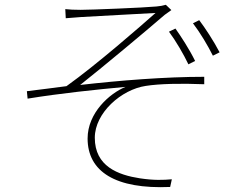

<svg xmlns="http://www.w3.org/2000/svg" viewBox="-20 -762 1040 800"><path d="M254 -686 318 -691C361 -694 582 -705 628 -708C565 -652 383 -493 257 -403C209 -397 145 -388 92 -382L95 -351C230 -373 383 -389 503 -400C437 -373 345 -292 345 -185C345 -47 461 27 689 17L696 -15C661 -12 623 -10 563 -19C472 -33 375 -69 375 -188C375 -292 486 -389 587 -404C644 -413 733 -415 831 -411V-442C669 -442 480 -427 314 -408C404 -479 591 -635 666 -700C674 -706 688 -716 694 -720L671 -742C661 -739 646 -736 632 -735C580 -730 359 -721 316 -721C289 -721 269 -722 252 -724ZM784 -665C814 -626 846 -572 867 -530L895 -544C870 -592 833 -648 810 -678ZM684 -630C713 -591 745 -536 765 -494L793 -508C769 -557 733 -612 711 -643Z"/></svg>

Font: Noto Sans CJK Thin
Style: Regular
Weight: 100
Designer: Ryoko NISHIZUKA (kana & ideographs); Paul D. Hunt (Latin, Greek & Cyrillic); Wenlong ZHANG (bopomofo); Sandoll Communica
Foundry: Adobe Systems Incorporated
Version: Version 1.000;PS 1;hotconv 1.0.78;makeotf.lib2.5.61930